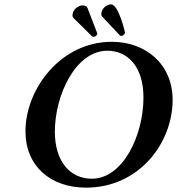

<svg xmlns="http://www.w3.org/2000/svg" viewBox="-20 -850 813 882"><path d="M465 -821C455 -814 448 -803 446 -792C444 -780 448 -775 450 -773L531 -687C532 -686 535 -685 538 -685C541 -685 544 -687 546 -688C550 -691 553 -695 554 -699V-702C554 -702 525 -830 490 -830C480 -830 472 -825 465 -821ZM332 -815C322 -808 316 -797 314 -787C314 -785 313 -782 313 -780C313 -774 315 -770 318 -767L403 -683C405 -681 408 -681 410 -681C414 -681 417 -683 420 -684C423 -687 427 -691 427 -696C427 -697 426 -698 426 -699L382 -813C378 -822 371 -825 357 -825C348 -825 338 -819 332 -815ZM375 12C619 12 773 -193 773 -391C773 -555 650 -658 493 -658C260 -658 97 -442 97 -247C97 -86 213 12 375 12ZM473 -617C567 -617 639 -544 639 -402C639 -227 544 -29 402 -29C303 -29 232 -107 232 -245C232 -414 328 -617 473 -617Z"/></svg>

Font: Linux Libertine O
Style: Bold Italic
Weight: 700
Italic angle: -11.5°
Designer: Philipp H. Poll
Foundry: Philipp H. Poll
Version: Version 4.1.0